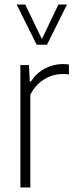

<svg xmlns="http://www.w3.org/2000/svg" viewBox="-20 -828 330 848"><path d="M70 -540.5H108L111.5 -467.5H116Q141 -505.5 178 -525.2Q215 -545 257 -545Q272.5 -545 284.5 -543V-499.5Q274 -501 255 -501Q213 -501 174 -476.8Q135 -452.5 114 -409.5V0H70ZM238 -808H276L187.5 -630.5H142L53.5 -808H91.5L165 -655.5Z"/></svg>

Font: Encode Sans Condensed ExLight
Style: Regular
Weight: 275
Width: 3
Designer: Multiple Designers
Foundry: Impallari Type
Version: Version 2.000